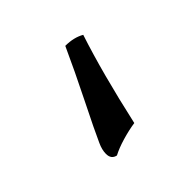

<svg xmlns="http://www.w3.org/2000/svg" viewBox="-79 -137 431 431"><g transform="rotate(-45 136.5 78.0)"><path d="M111 67Q142 5 167 -50Q194 -50 213 -39Q183 52 154 182Q134 185 112 191.5Q90 198 75 206Q60 203 60 186Q60 173 67 158Q79 131 111 67Z"/></g></svg>

Font: Vollkorn SC SemiBold
Style: Regular
Weight: 600
Designer: Friedrich Althausen
Foundry: Friedrich Althausen
Version: Version 4.015